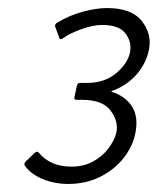

<svg xmlns="http://www.w3.org/2000/svg" viewBox="-20 -714 392 477"><path d="M149 -257Q116 -257 86.5 -269Q57 -281 42 -302Q40 -305 41 -308Q42 -311 43 -312L66 -334Q69 -337 72 -337Q75 -337 76 -335Q91 -317 111.5 -308.5Q132 -300 157 -300Q188 -300 211.5 -313Q235 -326 249.5 -345.5Q264 -365 269 -384Q275 -412 255 -439Q235 -466 184 -466Q181 -466 177.5 -466Q174 -466 170 -466Q168 -466 166 -467Q164 -468 165 -473L171 -501Q172 -504 173.5 -506Q175 -508 178 -508Q182 -508 189.5 -508Q197 -508 200 -508Q241 -509 269 -532.5Q297 -556 303 -584Q308 -609 292 -630.5Q276 -652 234 -652Q212 -652 183.5 -642Q155 -632 138 -620Q129 -613 127 -621L117 -648Q116 -650 117.5 -653Q119 -656 121 -657Q152 -676 186 -685Q220 -694 246 -694Q307 -694 332.5 -661.5Q358 -629 350 -590Q343 -557 321 -531Q299 -505 266 -491Q257 -488 257 -487Q257 -486 258 -485.5Q259 -485 266 -483Q297 -470 310.5 -445Q324 -420 316 -382Q310 -351 287.5 -322Q265 -293 229.5 -275Q194 -257 149 -257Z"/></svg>

Font: Glory Light
Style: Italic
Weight: 300
Italic angle: -12°
Version: Version 1.011